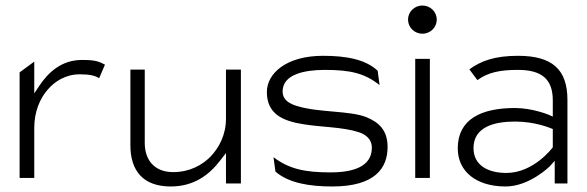

<svg xmlns="http://www.w3.org/2000/svg" viewBox="-20 -664 2124 695"><path d="M51 -20H104V-201C104 -259 124 -307 153 -340C178 -369 217 -395 269 -395C306 -395 324 -390 339 -381L360 -430C338 -441 328 -447 277 -447C204 -447 156 -404 122 -353L104 -326V-441L51 -402Z M452 -138C452 -47 497 11 598 11C683 11 738 -32 777 -83L798 -110V0H852V-412H798V-235C798 -176 773 -129 741 -96C712 -67 667 -41 607 -41C536 -41 504 -88 504 -146V-412H452Z M946 -331C946 -253 1001 -226 1080 -214C1141 -204 1222 -204 1277 -186C1299 -179 1326 -164 1326 -129C1326 -61 1259 -40 1176 -40C1084 -40 1027 -52 970 -95L977 -43C1025 -1 1101 11 1183 11C1338 11 1383 -56 1383 -132C1383 -194 1350 -222 1306 -240C1245 -264 1134 -256 1056 -280C1032 -287 1003 -300 1003 -333C1003 -395 1082 -411 1156 -411C1248 -411 1300 -399 1354 -356L1347 -408C1302 -450 1231 -462 1149 -462C1016 -462 946 -398 946 -331Z M1457 -593C1457 -565 1480 -542 1509 -542C1538 -542 1561 -565 1561 -593C1561 -621 1538 -644 1509 -644C1480 -644 1457 -621 1457 -593ZM1483 -20H1536V-451H1483Z M1637 -127C1637 -44 1703 11 1810 11C1897 11 1970 -62 1970 -62L1988 -82V0H2034V-302C2034 -412 1980 -462 1855 -462C1770 -462 1720 -443 1679 -413L1708 -374C1748 -403 1792 -411 1855 -411C1939 -411 1981 -379 1981 -301V-242L1965 -249C1965 -249 1907 -273 1844 -273C1721 -273 1637 -232 1637 -127ZM1694 -128C1694 -205 1770 -224 1844 -224C1919 -224 1973 -200 1981 -197V-131C1980 -129 1912 -38 1813 -38C1747 -38 1694 -65 1694 -128Z"/></svg>

Font: Charger Sport
Style: ExLitExt
Weight: 200
Designer: Jasper
Foundry: Cannot Into Space Fonts
Version: Version 1.1